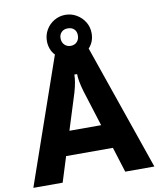

<svg xmlns="http://www.w3.org/2000/svg" viewBox="-100 -1025 915 1103"><g transform="rotate(-10 357.5 -473.5)"><path d="M259 -733Q243 -749 235 -771Q227 -793 227 -817Q227 -852 244.5 -882Q262 -912 292 -929.5Q322 -947 357 -947Q392 -947 422 -929.5Q452 -912 470 -882.5Q488 -853 488 -817Q488 -767 456 -733L710 0H540L494 -147H221L175 0H4ZM408 -819Q408 -841 394.5 -854.5Q381 -868 357 -868Q334 -868 320.5 -854Q307 -840 307 -819Q307 -795 321.5 -780.5Q336 -766 357 -766Q380 -766 394 -780.5Q408 -795 408 -819ZM265 -287H450L384 -497Q365 -562 365 -600H349Q349 -559 331 -497Z"/></g></svg>

Font: Open Sauce Sans ExtraBold
Style: Regular
Weight: 800
Designer: Alfredo Marco Pradil
Foundry: Creative Sauce Fz LLC
Version: Version 1.477